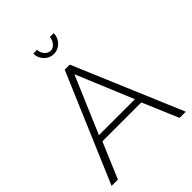

<svg xmlns="http://www.w3.org/2000/svg" viewBox="-254 -1050 1182 1182"><g transform="rotate(-45 337.5 -458.5)"><path d="M14 0 316 -710H360L660 0H606L507 -234H168L69 0ZM180 -276H493L338 -648ZM338 -853Q358 -853 374.5 -871.5Q391 -890 394 -917H427Q427 -879 400.5 -852Q374 -825 338 -825Q301 -825 275 -852Q249 -879 249 -917H282Q282 -892 299 -872.5Q316 -853 338 -853Z"/></g></svg>

Font: Raleway
Style: Light
Weight: 300
Designer: Matt McInerney, Pablo Impallari, Rodrigo Fuenzalida
Foundry: Matt McInerney, Pablo Impallari, Rodrigo Fuenzalida
Version: Version 3.000